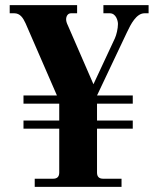

<svg xmlns="http://www.w3.org/2000/svg" viewBox="-20 -732 620 752"><path d="M18 -680H36C58 -680 70 -663 80 -641L203 -358H72V-326H212V-260H72V-228H212V-56C212 -40 204 -32 188 -32H116V0H456V-32H384C368 -32 360 -40 360 -56V-228H500V-260H360V-326H500V-358H360L477 -605C492 -637 514 -680 546 -680H562V-712H385V-680H410C435 -680 442 -650 442 -638C442 -620 436 -595 430 -582L346 -402L246 -632C241 -642 239 -650 239 -656C239 -669 246 -680 258 -680H282V-712H18Z"/></svg>

Font: Old Standard
Style: Bold
Weight: 700
Designer: Alexey Kryukov <alexios@thessalonica.org.ru>
Version: Version 2.0.2